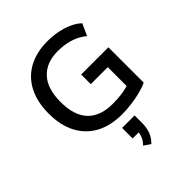

<svg xmlns="http://www.w3.org/2000/svg" viewBox="-271 -872 1327 1327"><g transform="rotate(-45 392.5 -208.5)"><path d="M430 9Q319 9 239.5 -34Q160 -77 117.5 -158Q75 -239 75 -353Q75 -466 116.5 -547Q158 -628 236.5 -671Q315 -714 423 -714Q475 -714 523 -704.5Q571 -695 612 -676.5Q653 -658 681 -631L642 -545Q594 -583 540.5 -599Q487 -615 424 -615Q314 -615 252 -549Q190 -483 190 -353Q190 -219 253 -153.5Q316 -88 436 -88Q491 -88 537.5 -95.5Q584 -103 622 -119L591 -63V-292H425V-386H691V-41Q661 -26 618 -15Q575 -4 526.5 2.5Q478 9 430 9ZM428 297 380 264Q404 241 414 214.5Q424 188 424 163L446 178H364V75H486V151Q486 194 472.5 230.5Q459 267 428 297Z"/></g></svg>

Font: Nunito Sans 7pt SemiBold
Style: Regular
Weight: 600
Designer: Vernon Adams
Foundry: Vernon Adams
Version: Version 3.101;gftools[0.9.27]